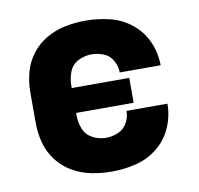

<svg xmlns="http://www.w3.org/2000/svg" viewBox="-66 -607 708 684"><g transform="rotate(-10 288.0 -265.0)"><path d="M286 8Q330 8 373 -2.5Q416 -13 451 -41Q486 -69 504 -110Q522 -151 522 -195V-196H374V-195Q374 -173 362.5 -152.5Q351 -132 329.5 -123Q308 -114 286 -114Q261 -114 238 -126Q215 -138 205.5 -161.5Q196 -185 196 -210V-220H404V-310H196V-320Q196 -345 205.5 -369Q215 -393 238 -404.5Q261 -416 286 -416Q308 -416 329.5 -407.5Q351 -399 362.5 -378Q374 -357 374 -335H522Q522 -379 504 -420Q486 -461 451 -489Q416 -517 373 -527.5Q330 -538 286 -538Q249 -538 213 -531Q177 -524 144.5 -505.5Q112 -487 89.5 -457.5Q67 -428 57.5 -392.5Q48 -357 48 -320V-210Q48 -173 57.5 -137.5Q67 -102 89.5 -72.5Q112 -43 144.5 -24.5Q177 -6 213 1Q249 8 286 8Z"/></g></svg>

Font: Iosevka Sparkle Heavy
Style: Regular
Weight: 900
Designer: Belleve Invis
Foundry: Belleve Invis
Version: Version 4.5.0; ttfautohint (v1.8.3)